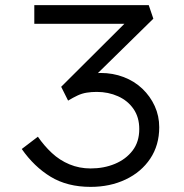

<svg xmlns="http://www.w3.org/2000/svg" viewBox="-20 -720 719 750"><path d="M334 10Q243 10 178 -29.5Q113 -69 65 -138L128 -186Q152 -151 182.5 -122.5Q213 -94 251.5 -78Q290 -62 334 -62Q386 -62 429 -80Q472 -98 498 -132Q524 -166 524 -216Q524 -262 501.5 -294.5Q479 -327 441 -344Q403 -361 358 -361Q337 -361 318.5 -358Q300 -355 283 -347Q266 -339 246 -327L219 -381L495 -656L501 -627H114V-700H561L579 -647L313 -386L292 -419Q307 -427 328 -431Q349 -435 373 -435Q421 -435 463 -419Q505 -403 536 -373.5Q567 -344 584.5 -305.5Q602 -267 602 -223Q602 -153 567 -100.5Q532 -48 471 -19Q410 10 334 10Z"/></svg>

Font: Lexend Mega Light
Style: Regular
Weight: 300
Version: Version 1.007